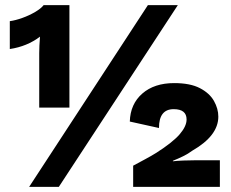

<svg xmlns="http://www.w3.org/2000/svg" viewBox="-20 -724 895 744"><path d="M149 -704H249V-307H132V-518Q132 -545 135 -582Q85 -544 18 -534V-642Q40 -645 66.5 -654.5Q93 -664 116 -677.5Q139 -691 149 -704ZM93 0 553 -704H669L208 0ZM496 0V-82Q520 -95 542.5 -107Q565 -119 586 -132Q650 -173 676.5 -204Q703 -235 703 -261Q703 -301 653 -301Q596 -301 596 -228L483 -253Q485 -321 531.5 -361.5Q578 -402 655 -402Q717 -402 754.5 -382.5Q792 -363 809 -333Q826 -303 826 -272Q826 -198 725 -140Q709 -128 689.5 -118.5Q670 -109 650 -101V-99Q665 -101 691 -102Q717 -103 739 -103H832V0Z"/></svg>

Font: Prodigy Sans
Style: Bold
Weight: 700
Designer: Wei Huang
Foundry: Wei Huang
Version: Version 1.003; ttfautohint (v1.8.3)